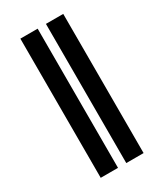

<svg xmlns="http://www.w3.org/2000/svg" viewBox="-182 -785 725 854"><g transform="rotate(-30 180.5 -357.5)"><path d="M72.8 -714.8H161.6V0H72.8ZM204.1 0V-714.8H293V0Z"/></g></svg>

Font: Inter Tight Stencil
Style: Bold
Weight: 700
Designer: Rasmus Andersson
Foundry: rsms
Version: Version 3.004;Glyphs 3.1.2 (3151)